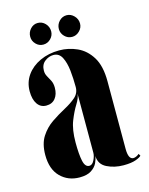

<svg xmlns="http://www.w3.org/2000/svg" viewBox="-104 -728 625 806"><g transform="rotate(-15 208.0 -325.0)"><path d="M142 11Q92 11 59 -22Q26 -55 26 -117Q26 -165.5 46 -196.5Q66 -227.5 95.5 -247.5Q125 -267.5 154.5 -283.2Q184 -299 203.8 -316.2Q223.5 -333.5 223.5 -360Q223.5 -396.5 219.8 -431.8Q216 -467 204 -490.5Q192 -514 167 -514Q147 -514 129.5 -500.2Q112 -486.5 112 -460Q112 -446.5 118.5 -435.2Q125 -424 131.5 -411.2Q138 -398.5 138 -380Q138 -351.5 124 -334Q110 -316.5 84.5 -316.5Q60 -316.5 46 -336.8Q32 -357 32 -392.5Q32 -431.5 53.5 -461.8Q75 -492 112.2 -509.2Q149.5 -526.5 196 -526.5Q236 -526.5 273.2 -509.8Q310.5 -493 334.5 -454.2Q358.5 -415.5 358.5 -349V-55.5Q358.5 -9 380.5 -9Q387 -9 394.5 -12.8Q402 -16.5 405.5 -20.5L411 -11.5Q406.5 -5 386.8 2.2Q367 9.5 333 9.5Q293.5 9.5 261.2 -6.5Q229 -22.5 228 -59Q226.5 -45.5 218.8 -29.2Q211 -13 192.8 -1Q174.5 11 142 11ZM193.5 -25.5Q206.5 -25.5 215 -42.8Q223.5 -60 223.5 -75V-331Q222 -312.5 206.8 -288.2Q191.5 -264 177 -227.5Q162.5 -191 162.5 -135Q162.5 -83.5 168.8 -54.5Q175 -25.5 193.5 -25.5ZM264 -567Q245 -567 231.5 -580.8Q218 -594.5 218 -613Q218 -632.5 231.5 -646.8Q245 -661 264 -661Q282 -661 296 -646.8Q310 -632.5 310 -613Q310 -594.5 296 -580.8Q282 -567 264 -567ZM138.5 -567Q120 -567 106.8 -580.8Q93.5 -594.5 93.5 -613Q93.5 -632.5 106.8 -646.8Q120 -661 138.5 -661Q157.5 -661 171 -646.8Q184.5 -632.5 184.5 -613Q184.5 -594.5 171 -580.8Q157.5 -567 138.5 -567Z"/></g></svg>

Font: Imbue 100pt ExtraBold
Style: Regular
Weight: 800
Designer: Tyler Finck
Foundry: Etcetera Type Company
Version: Version 1.102; ttfautohint (v1.8.3)